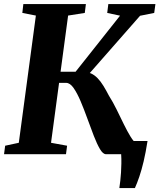

<svg xmlns="http://www.w3.org/2000/svg" viewBox="-21 -763 789 950"><path d="M569.5 167.5Q572 151 574.2 131.5Q576.5 112 577.8 90.5Q579 69 579.5 46.2Q580 23.5 578.5 0L543 -65.5H709Q700 -8 689.8 35.2Q679.5 78.5 668.5 110.8Q657.5 143 646.5 167.5ZM503.5 0Q488.5 0 473.5 -25.5Q458.5 -51 443 -91.2Q427.5 -131.5 411.2 -176.5Q395 -221.5 378 -261.8Q361 -302 343.2 -327.5Q325.5 -353 306 -353H228.5L236 -408H353L573 -685.5L509.5 -699L515 -743H748L742 -699L672 -685L381 -353.5L393 -405Q413.5 -407 430.2 -399.2Q447 -391.5 462 -376Q477 -360.5 490.5 -338.5Q504 -316.5 518 -289.5Q538 -258 556.5 -220.2Q575 -182.5 592.2 -147.2Q609.5 -112 625 -86.8Q640.5 -61.5 653 -55L697 -43L692.5 0ZM-1 0 4.5 -42 72 -56.5 156.5 -686 89.5 -699 94.5 -743H404L398.5 -699L316 -686L231.5 -56.5L311 -42L305.5 0Z"/></svg>

Font: Merriweather 48pt ExtraBold
Style: Italic
Weight: 800
Italic angle: -7.8°
Version: Version 2.101